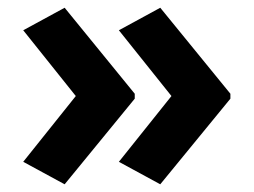

<svg xmlns="http://www.w3.org/2000/svg" viewBox="-20 -522 655 496"><path d="M575.2 -267.1 394 -45.9 287.1 -104 422.9 -273.9 287.1 -443.8 394 -502 575.2 -279.8ZM328.1 -267.1 147 -45.9 40 -104 175.8 -273.9 40 -443.8 147 -502 328.1 -279.8Z"/></svg>

Font: Wonky
Style: Regular
Weight: 400
Designer: Monotype Design Team
Foundry: Monotype Imaging Inc.
Version: Version 3.000